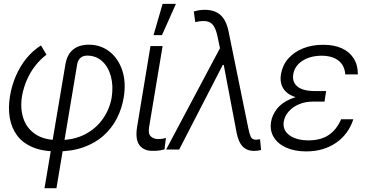

<svg xmlns="http://www.w3.org/2000/svg" viewBox="-20 -789 1939 1013"><path d="M214.8 204.1 325.2 -449.7Q334 -502 365.7 -527.6Q397.5 -553.2 448.7 -553.2Q510.7 -553.2 557.1 -517.3Q603.5 -481.4 624.8 -418.5Q646 -355.5 632.8 -274.9Q623 -215.8 596.4 -164.1Q569.8 -112.3 526.1 -73.2Q482.4 -34.2 420.9 -12.2Q359.4 9.8 279.8 9.8Q203.6 9.8 151.4 -12.7Q99.1 -35.2 69.8 -75Q40.5 -114.7 31.5 -167.7Q22.5 -220.7 32.7 -281.7Q42 -338.4 64.2 -389.4Q86.4 -440.4 120.1 -481.7Q153.8 -522.9 196.3 -549.3L225.1 -500.5Q192.4 -475.6 166.5 -442.6Q140.6 -409.7 122.8 -369.6Q105 -329.6 96.2 -282.7Q85.9 -218.8 102.8 -166Q119.6 -113.3 166 -81.5Q212.4 -49.8 289.6 -49.8Q370.6 -49.8 429.4 -80.8Q488.3 -111.8 523.7 -163.3Q559.1 -214.8 569.3 -275.4Q578.6 -336.9 564.9 -386.7Q551.3 -436.5 519 -466.1Q486.8 -495.6 439 -495.6Q416.5 -495.1 403.6 -482.7Q390.6 -470.2 387.2 -449.7L277.8 204.1Z M773.9 -545.9H837.9L766.6 -118.2Q760.7 -82.5 776.4 -68.8Q792 -55.2 814 -55.2Q827.1 -55.2 839.1 -57.4Q851.1 -59.6 855.5 -61L847.7 -0.5Q838.9 2 823 4.6Q807.1 7.3 783.7 6.8Q739.7 7.3 716.3 -22.5Q692.9 -52.2 703.1 -118.2ZM790 -603.5 837.9 -768.6H908.2L834.5 -603.5Z M1320.8 7.3Q1283.7 7.3 1260.7 -15.9Q1237.8 -39.1 1228 -90.8L1156.2 -468.8L1145 -513.7L1127.4 -597.2Q1119.6 -634.8 1106.2 -653.8Q1092.8 -672.9 1069.6 -676.8Q1046.4 -680.7 1010.3 -672.4L1002.4 -728.5Q1011.2 -731.4 1027.1 -734.4Q1043 -737.3 1061 -737.3Q1113.8 -736.8 1144 -709.2Q1174.3 -681.6 1186 -622.6L1290.5 -110.4Q1295.9 -83 1303 -67.6Q1310.1 -52.2 1330.6 -51.8Q1340.8 -52.7 1352.1 -54.2L1357.4 2.4Q1348.1 4.4 1339.1 5.9Q1330.1 7.3 1320.8 7.3ZM856.4 0 1158.7 -568.8 1166.5 -446.3H1155.3L925.3 0Z M1635.3 -287.1H1696.8L1692.4 -252.9H1630.4Q1591.3 -252.9 1558.3 -239.3Q1525.4 -225.6 1503.9 -201.7Q1482.4 -177.7 1477.1 -147.5Q1470.2 -103.5 1506.1 -76.2Q1542 -48.8 1608.9 -48.3Q1673.8 -48.8 1715.3 -77.4Q1756.8 -106 1779.8 -159.7H1844.2Q1831.5 -120.6 1808.8 -89.6Q1786.1 -58.6 1754.4 -36.4Q1722.7 -14.2 1682.9 -2.2Q1643.1 9.8 1595.7 9.8Q1534.2 9.8 1489.7 -10.3Q1445.3 -30.3 1424.1 -65.7Q1402.8 -101.1 1410.2 -146.5Q1416 -181.2 1440.2 -213.4Q1464.4 -245.6 1512 -266.4Q1559.6 -287.1 1635.3 -287.1ZM1693.8 -264.6H1631.8Q1576.2 -264.6 1541 -275.9Q1505.9 -287.1 1487.3 -306.2Q1468.8 -325.2 1463.4 -348.9Q1458 -372.6 1462.4 -397.9Q1470.7 -445.8 1501 -480.2Q1531.2 -514.6 1578.6 -533.7Q1626 -552.7 1685.1 -552.7Q1742.7 -552.7 1783.4 -534.2Q1824.2 -515.6 1846.2 -480.7Q1868.2 -445.8 1868.2 -396.5H1801.8Q1797.9 -444.3 1765.6 -469.5Q1733.4 -494.6 1676.8 -495.1Q1616.7 -494.6 1575.7 -468.3Q1534.7 -441.9 1527.3 -397Q1520.5 -357.4 1548.3 -333.3Q1576.2 -309.1 1639.2 -308.6H1700.7Z"/></svg>

Font: Inter Tight Light
Style: Italic
Weight: 300
Italic angle: -9.39999°
Designer: Rasmus Andersson
Foundry: rsms
Version: Version 3.004